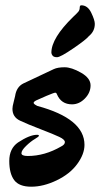

<svg xmlns="http://www.w3.org/2000/svg" viewBox="-20 -704 378 725"><path d="M252 -310Q211 -310 195 -348Q193 -354 188.5 -354Q184 -354 155.5 -342Q127 -330 117 -325Q107 -320 107 -315.5Q107 -311 121 -304Q299 -256 299 -157Q299 -122 271.5 -84.5Q244 -47 194 -23Q144 1 98 1Q52 1 33.5 -24Q15 -49 15 -96Q15 -143 48 -166Q92 -195 120 -195Q127 -195 127 -191.5Q127 -188 111.5 -179Q96 -170 78.5 -153Q61 -136 61 -125.5Q61 -115 85 -115Q149 -115 211 -151Q225 -158 225 -167.5Q225 -177 204 -187Q183 -197 133.5 -216Q84 -235 55.5 -248.5Q27 -262 27 -293Q27 -302 31.5 -318.5Q36 -335 37 -341Q42 -376 68.5 -389Q95 -402 183 -443Q198 -450 224 -450Q250 -450 286 -429.5Q322 -409 322 -381.5Q322 -354 300.5 -332Q279 -310 252 -310ZM174 -505Q174 -560 256 -640Q270 -653 275.5 -659.5Q281 -666 281 -675Q281 -684 287 -684Q311 -684 324.5 -656Q338 -628 338 -614Q338 -586 316 -568Q306 -555 257 -521.5Q208 -488 195.5 -488Q183 -488 178.5 -494Q174 -500 174 -505Z"/></svg>

Font: Devonshire
Style: Regular
Weight: 400
Designer: Astigmatic (AOETI)
Foundry: Astigmatic (AOETI)
Version: Version 1.001